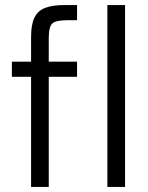

<svg xmlns="http://www.w3.org/2000/svg" viewBox="-20 -740 586 760"><path d="M103 0V-594Q103 -642 116 -669.5Q129 -697 158 -708.5Q187 -720 235 -720H285V-660H246Q201 -660 187 -647Q173 -634 173 -588V0ZM27 -436V-496H285V-436ZM405 0V-720H475V0Z"/></svg>

Font: Host Grotesk Light
Style: Regular
Weight: 300
Designer: Doukan Karapınar
Foundry: Element Type
Version: Version 1.003